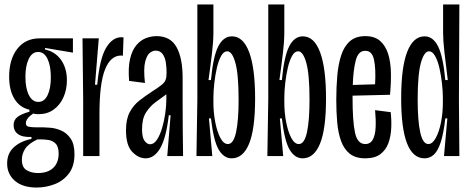

<svg xmlns="http://www.w3.org/2000/svg" viewBox="-20 -700 2112 861"><path d="M144 141Q82 141 47 111Q12 81 12 33Q12 -12 42 -39.5Q72 -67 121 -77V-86Q81 -84 61 -98.5Q41 -113 41 -139Q41 -162 58.5 -175.5Q76 -189 112 -199V-208Q68 -218 44.5 -257Q21 -296 21 -356Q21 -434 57.5 -481Q94 -528 158 -528H307V-464L182 -485V-478Q228 -468 254 -431Q280 -394 280 -340Q280 -298 264.5 -263.5Q249 -229 220.5 -208.5Q192 -188 153 -188Q149 -188 141.5 -188.5Q134 -189 129 -191Q96 -169 96 -147Q96 -134 110 -131.5Q124 -129 143 -129H175Q185 -129 207.5 -127Q230 -125 254.5 -114.5Q279 -104 296.5 -79Q314 -54 314 -9Q314 45 289 78Q264 111 225 126Q186 141 144 141ZM152 -243Q179 -243 193.5 -273.5Q208 -304 208 -353Q208 -405 193 -436Q178 -467 151 -467Q124 -467 109 -436Q94 -405 94 -356Q94 -304 109.5 -273.5Q125 -243 152 -243ZM150 76Q194 76 218.5 53Q243 30 243 -11Q243 -43 229 -56.5Q215 -70 196 -72.5Q177 -75 161 -75H148Q108 -56 93 -33Q78 -10 78 16Q78 51 100 63.5Q122 76 150 76Z M353 0V-250L350 -528H423L406 -320H416Q427 -437 455.5 -485Q484 -533 524 -533Q531 -533 534 -532L531 -450Q528 -451 523 -451Q476 -451 451 -388.5Q426 -326 426 -189V0Z M633 10Q601 10 573 -19Q545 -48 545 -116Q545 -166 562 -197.5Q579 -229 605.5 -249.5Q632 -270 661 -289Q691 -308 705 -319.5Q719 -331 723 -343Q727 -355 727 -375Q727 -398 723.5 -420.5Q720 -443 709 -458Q698 -473 677 -473Q666 -473 652.5 -463.5Q639 -454 631 -423Q623 -392 630 -328L559 -337Q554 -398 563.5 -437Q573 -476 592 -498Q611 -520 634.5 -529Q658 -538 682 -538Q744 -538 771.5 -489Q799 -440 799 -350V-241Q799 -181 799.5 -120.5Q800 -60 801 0H730Q734 -46 737.5 -91.5Q741 -137 745 -183H737Q725 -81 698.5 -35.5Q672 10 633 10ZM653 -53Q670 -53 683.5 -73Q697 -93 706.5 -124.5Q716 -156 721 -191Q726 -226 726 -257V-277Q704 -261 678.5 -242.5Q653 -224 635 -196Q617 -168 617 -121Q617 -83 628.5 -68Q640 -53 653 -53Z M1019 10Q984 10 961 -28.5Q938 -67 926 -169H917L932 0H861L865 -255V-680H937V-547Q937 -518 931 -465Q925 -412 915 -341H926Q936 -448 959 -492.5Q982 -537 1020 -537Q1071 -537 1097.5 -465.5Q1124 -394 1124 -258Q1124 -121 1097 -55.5Q1070 10 1019 10ZM1002 -54Q1027 -54 1038.5 -106.5Q1050 -159 1050 -253Q1050 -367 1035.5 -418.5Q1021 -470 999 -470Q983 -470 971.5 -449Q960 -428 952.5 -395.5Q945 -363 941 -327Q937 -291 937 -262V-241Q937 -194 945.5 -151Q954 -108 968.5 -81Q983 -54 1002 -54Z M1337 10Q1302 10 1279 -28.5Q1256 -67 1244 -169H1235L1250 0H1179L1183 -255V-680H1255V-547Q1255 -518 1249 -465Q1243 -412 1233 -341H1244Q1254 -448 1277 -492.5Q1300 -537 1338 -537Q1389 -537 1415.5 -465.5Q1442 -394 1442 -258Q1442 -121 1415 -55.5Q1388 10 1337 10ZM1320 -54Q1345 -54 1356.5 -106.5Q1368 -159 1368 -253Q1368 -367 1353.5 -418.5Q1339 -470 1317 -470Q1301 -470 1289.5 -449Q1278 -428 1270.5 -395.5Q1263 -363 1259 -327Q1255 -291 1255 -262V-241Q1255 -194 1263.5 -151Q1272 -108 1286.5 -81Q1301 -54 1320 -54Z M1618 10Q1574 10 1548 -11Q1522 -32 1509 -69Q1496 -106 1492 -153Q1488 -200 1488 -251Q1488 -309 1492.5 -360.5Q1497 -412 1510 -452Q1523 -492 1549 -515Q1575 -538 1618 -538Q1660 -538 1684.5 -516.5Q1709 -495 1720.5 -458.5Q1732 -422 1733 -374.5Q1734 -327 1729 -275L1561 -271Q1561 -267 1561 -261Q1561 -156 1572 -105Q1583 -54 1618 -54Q1641 -54 1652 -74.5Q1663 -95 1664.5 -129.5Q1666 -164 1662 -206L1732 -197Q1736 -163 1734.5 -126.5Q1733 -90 1722 -59Q1711 -28 1686 -9Q1661 10 1618 10ZM1618 -472Q1587 -473 1575.5 -429.5Q1564 -386 1562 -319L1662 -322Q1666 -393 1657 -433Q1648 -473 1618 -472Z M1884 10Q1779 10 1779 -259Q1779 -398 1806 -467.5Q1833 -537 1884 -537Q1922 -537 1944.5 -492Q1967 -447 1977 -341H1988Q1979 -412 1973 -465.5Q1967 -519 1967 -554V-680H2040L2038 -252L2040 0H1971L1986 -169H1977Q1969 -100 1956 -61Q1943 -22 1925 -6Q1907 10 1884 10ZM1901 -54Q1919 -54 1934 -81Q1949 -108 1957.5 -150.5Q1966 -193 1966 -240V-261Q1966 -290 1962 -326Q1958 -362 1950.5 -395Q1943 -428 1931 -449Q1919 -470 1904 -470Q1882 -470 1867.5 -418.5Q1853 -367 1853 -253Q1853 -159 1864.5 -106.5Q1876 -54 1901 -54Z"/></svg>

Font: Bricolage Grotesque 48pt Condensed Light
Style: Regular
Weight: 300
Width: 3
Designer: Mathieu Triay
Foundry: Atelier Triay
Version: Version 1.000; ttfautohint (v1.8.4.7-5d5b);gftools[0.9.32]